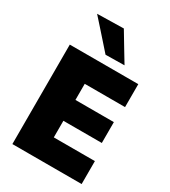

<svg xmlns="http://www.w3.org/2000/svg" viewBox="-229 -1080 1057 1192"><g transform="rotate(30 299.0 -484.0)"><path d="M57.5 0Q57.5 -56.5 57.5 -109.8Q57.5 -163 57.5 -230.5V-474.5Q57.5 -544.5 57.5 -599.8Q57.5 -655 57.5 -713H548.5V-548.5Q504.5 -548.5 454.2 -548.5Q404 -548.5 336 -548.5H174L259.5 -680Q259.5 -622 259.5 -566.8Q259.5 -511.5 259.5 -441V-264Q259.5 -196.5 259.5 -143Q259.5 -89.5 259.5 -33L187 -164.5H350Q407 -164.5 457.2 -164.5Q507.5 -164.5 554 -164.5V0ZM212 -283.5V-433H338Q401.5 -433 447 -433Q492.5 -433 535 -433V-283.5Q490.5 -283.5 445 -283.5Q399.5 -283.5 337.5 -283.5ZM281 -769.5Q253.5 -801 225 -832.8Q196.5 -864.5 167.8 -897.2Q139 -930 108.5 -963.5L298 -967.5Q327.5 -918 357 -869.2Q386.5 -820.5 416 -771.5Z"/></g></svg>

Font: Commissioner Thin ExtraBold
Style: Regular
Weight: 800
Version: Version 1.000